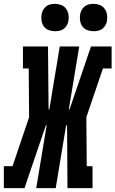

<svg xmlns="http://www.w3.org/2000/svg" viewBox="-45 -976 599 996"><path d="M-25 0V-114H20L106 -368L104 -621H74V-735H204L207 -409H211L265 -735H366L312 -409H316L427 -735H534V-621H489L403 -368L405 -114H435V0H305L303 -326H298L244 0H143L197 -326H193L82 0ZM440 -814Q423 -814 407.5 -820Q392 -826 382.5 -839Q373 -852 370.5 -868.5Q368 -885 371 -902Q373 -914 379 -925Q385 -936 395 -943.5Q405 -951 417 -953.5Q429 -956 440 -956Q457 -956 472.5 -950Q488 -944 497.5 -931Q507 -918 510 -901.5Q513 -885 510 -868Q508 -856 502 -845Q496 -834 486 -826.5Q476 -819 464 -816.5Q452 -814 440 -814ZM240 -814Q223 -814 207.5 -820Q192 -826 182.5 -839Q173 -852 170.5 -868.5Q168 -885 171 -902Q173 -914 179 -925Q185 -936 195 -943.5Q205 -951 217 -953.5Q229 -956 240 -956Q257 -956 272.5 -950Q288 -944 297.5 -931Q307 -918 310 -901.5Q313 -885 310 -868Q308 -856 302 -845Q296 -834 286 -826.5Q276 -819 264 -816.5Q252 -814 240 -814Z"/></svg>

Font: Iosevka Slab Heavy
Style: Italic
Weight: 900
Italic angle: -9°
Monospace: yes
Designer: Belleve Invis
Foundry: Belleve Invis
Version: Version 11.1.0; ttfautohint (v1.8.3)